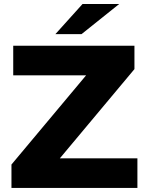

<svg xmlns="http://www.w3.org/2000/svg" viewBox="-20 -925 715 945"><path d="M36.4 -115.2 458.4 -619.4 480.3 -554.3H45.1V-700H641.7V-584.8L220.1 -80.6L197.8 -145.7H656.3V0H36.4ZM386.3 -905.4H566.7L381.2 -757H252.6Z"/></svg>

Font: iiserrat Thin
Style: Regular
Weight: 100
Designer: Akira Ohta
Foundry: Akira Ohta
Version: Version 1.200;Glyphs 3.3.1 (3343)